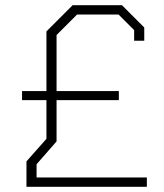

<svg xmlns="http://www.w3.org/2000/svg" viewBox="-20 -720 631 740"><path d="M546 -36V0H82V-98L159 -185V-334H65V-369H159V-599L260 -700H450L536 -614V-563H497V-604L437 -664H277L198 -585V-369H438V-334H198V-175L121 -87V-36Z"/></svg>

Font: Chakra Petch ExtraLight
Style: Regular
Weight: 275
Designer: Katatrad Aksorn Co.,Ltd.
Foundry: Cadson Demak Co.,Ltd.
Version: Version 1.000; ttfautohint (v1.6)